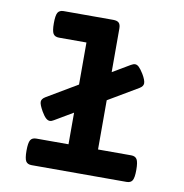

<svg xmlns="http://www.w3.org/2000/svg" viewBox="-74 -711 749 782"><g transform="rotate(10 300.0 -320.5)"><path d="M530.8 -54.7Q530.8 -22.5 523.9 -11.2Q517.1 0 500 0H107.4Q90.3 0 83.5 -11.2Q76.7 -22.5 76.7 -54.7Q76.7 -86.9 83.5 -98.4Q90.3 -109.9 107.4 -109.9H240.7V-240.7L165.5 -196.3Q156.2 -190.4 148.9 -190.4Q140.6 -190.4 132.3 -198Q124 -205.6 113.8 -223.1Q99.1 -249 99.1 -260.7Q99.1 -272.9 114.7 -282.2L240.7 -356.9V-530.8H127Q109.9 -530.8 103 -542Q96.2 -553.2 96.2 -585.4Q96.2 -617.7 103 -629.2Q109.9 -640.6 127 -640.6H332Q348.6 -640.6 355.7 -633.5Q362.8 -626.5 362.8 -609.9V-429.7L434.6 -472.2Q444.3 -478 451.7 -478Q459.5 -478 467.5 -470.5Q475.6 -462.9 486.8 -444.8Q501 -420.9 501 -407.7Q501 -395.5 485.8 -386.2L362.8 -313.5V-109.9H500Q517.1 -109.9 523.9 -98.4Q530.8 -86.9 530.8 -54.7Z"/></g></svg>

Font: Courier Prime Sans
Style: Bold
Weight: 700
Designer: Alan Dague-Greene
Foundry: Quote-Unquote Apps
Version: Version 3.020